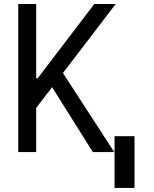

<svg xmlns="http://www.w3.org/2000/svg" viewBox="-20 -747 756 943"><path d="M436.1 0 235.8 -318.9 157.7 -217V0H69.6V-727.3H157.7V-362.2H164.8L443.2 -727.3H548.3L289.1 -388.5L541.2 0ZM640.6 -78.1V176.1H542.6V-78.1Z"/></svg>

Font: Interface
Style: Regular
Weight: 400
Designer: Rasmus Andersson
Foundry: rsms
Version: Version 1.8